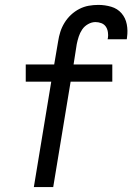

<svg xmlns="http://www.w3.org/2000/svg" viewBox="-20 -763 540 783"><path d="M118 0 189 -430H85V-500H201L217 -594Q220 -614 226 -633Q232 -652 243 -670Q254 -688 269.5 -702.5Q285 -717 303.5 -726.5Q322 -736 341.5 -739.5Q361 -743 381 -743Q408 -743 433.5 -735.5Q459 -728 475.5 -709Q492 -690 497 -664Q502 -638 498 -611Q498 -609 497.5 -607Q497 -605 497 -603H419Q419 -604 419 -605Q419 -606 420 -607Q422 -619 420 -632Q418 -645 411.5 -654.5Q405 -664 393.5 -668.5Q382 -673 369 -673Q354 -673 339 -664.5Q324 -656 315 -642.5Q306 -629 301 -613.5Q296 -598 293 -583L280 -500H438V-430H268L197 0Z"/></svg>

Font: Iosevka Curly Oblique
Style: Regular
Weight: 400
Italic angle: -9°
Monospace: yes
Designer: Belleve Invis
Foundry: Belleve Invis
Version: Version 11.1.0; ttfautohint (v1.8.3)